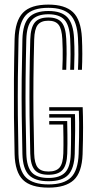

<svg xmlns="http://www.w3.org/2000/svg" viewBox="-20 -828 425 855"><path d="M196 7.5Q117.5 7.5 82.2 -27.1Q47 -61.8 45 -141.8Q43 -223.8 42.2 -306.2Q41.5 -388.8 42.1 -475Q42.8 -561.2 45 -654.5Q47.5 -735 82 -771.2Q116.5 -807.5 195.5 -807.5Q269.2 -807.5 304.9 -773.9Q340.5 -740.2 344.8 -659.2Q346.5 -623.5 346.5 -588.4Q346.5 -553.2 344.8 -517.2H327.2Q328.8 -549 329 -584.2Q329.2 -619.5 327.2 -658.2Q323.5 -731.8 292.5 -762.5Q261.5 -793.2 195.5 -793.2Q125 -793.2 94.9 -760.2Q64.8 -727.2 62.5 -654Q60.5 -566.5 59.6 -482.5Q58.8 -398.5 59.5 -314.4Q60.2 -230.2 62.2 -142Q64.5 -67.8 96.2 -37.2Q128 -6.8 196 -6.8Q264.5 -6.8 296 -37.8Q327.5 -68.8 330.2 -142.2Q331.8 -182.2 332.1 -217Q332.5 -251.8 332.4 -281.4Q332.2 -311 331.2 -335H199.2V-350.5H348.2Q349.8 -312.2 349.9 -261.4Q350 -210.5 347.8 -141.2Q344.8 -59.5 308.1 -26Q271.5 7.5 196 7.5ZM196 -21Q135.5 -21 108.5 -48.9Q81.5 -76.8 79.8 -142.2Q77.8 -230 76.8 -312Q75.8 -394 76.6 -477.5Q77.5 -561 79.8 -653.5Q81.8 -722 109.1 -750.5Q136.5 -779 195.5 -779Q253.8 -779 280.1 -750.9Q306.5 -722.8 309.8 -657.2Q311.8 -619.2 311.6 -586.1Q311.5 -553 310 -517.2H292.5Q294 -551.8 294.1 -585.5Q294.2 -619.2 292.5 -656Q289.5 -715.8 266.8 -740.1Q244 -764.5 195.5 -764.5Q145.8 -764.5 122.4 -739.4Q99 -714.2 97.2 -652.8Q94.8 -560.2 94 -476.5Q93.2 -392.8 94.1 -311.1Q95 -229.5 97.2 -142.8Q99 -85 121.6 -60.2Q144.2 -35.5 196 -35.5Q246.2 -35.5 269.9 -59.9Q293.5 -84.2 295.2 -143.5Q296.5 -185 296.5 -229.8Q296.5 -274.5 295.8 -304.2H199.2V-319.8H313.8Q314.8 -287.5 314.6 -245.1Q314.5 -202.8 312.8 -142.8Q310.5 -77.8 283.9 -49.4Q257.2 -21 196 -21ZM196 -49.8Q152.8 -49.8 134.4 -71.5Q116 -93.2 114.8 -143.5Q112.5 -230.5 111.6 -312.2Q110.8 -394 111.5 -477.4Q112.2 -560.8 114.8 -652.5Q116.5 -705.5 134.9 -727.9Q153.2 -750.2 195.5 -750.2Q235.8 -750.2 254.1 -728.8Q272.5 -707.2 275 -655.2Q276.8 -619.5 276.6 -586.9Q276.5 -554.2 275 -517.2H257.5Q258.8 -542.5 259.1 -564.6Q259.5 -586.8 259.1 -608.5Q258.8 -630.2 257.5 -654Q255.2 -699.5 241.1 -717.6Q227 -735.8 195.5 -735.8Q162.5 -735.8 148 -717.1Q133.5 -698.5 132.2 -652Q129.8 -561.5 129 -479.2Q128.2 -397 129.1 -315.2Q130 -233.5 132.2 -144Q133.5 -100.5 147.8 -82.4Q162 -64.2 196 -64.2Q230.5 -64.2 245.5 -82.2Q260.5 -100.2 262 -145Q263 -181.8 262.5 -216.9Q262 -252 261.5 -273.5H199.2V-289H279.2Q279.8 -265.8 280.2 -228.1Q280.8 -190.5 279.5 -144.2Q277.8 -92.8 258.5 -71.2Q239.2 -49.8 196 -49.8Z"/></svg>

Font: Big Shoulders Inline Display Thin SemiBold
Style: Regular
Weight: 600
Version: Version 2.002